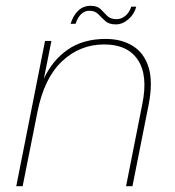

<svg xmlns="http://www.w3.org/2000/svg" viewBox="-20 -641 602 661"><path d="M135 -500H157L131 -370Q160 -433 213 -470Q266 -507 344 -507Q398 -507 437 -483Q476 -459 491.5 -409.5Q507 -360 492 -282L436 0H414L470 -283Q490 -382 454.5 -435Q419 -488 339 -488Q255 -488 193.5 -430Q132 -372 109 -256L58 0H36ZM223 -559Q232 -588 249.5 -604.5Q267 -621 292 -621Q315 -621 326.5 -609.5Q338 -598 349 -586.5Q360 -575 382 -575Q397 -575 411 -586Q425 -597 432 -618H449Q443 -593 422.5 -575Q402 -557 379 -557Q355 -557 342.5 -568.5Q330 -580 318.5 -592Q307 -604 288 -604Q272 -604 260 -593Q248 -582 240 -559Z"/></svg>

Font: Albert Sans Thin
Style: Italic
Weight: 250
Italic angle: -11.25°
Designer: Andreas Rasmussen
Foundry: a.Foundry
Version: Version 1.025